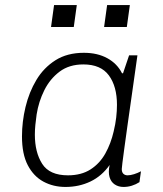

<svg xmlns="http://www.w3.org/2000/svg" viewBox="-20 -730 647 760"><path d="M239 10Q191 10 152 -11Q113 -32 90 -76Q67 -120 67 -190Q67 -248 81 -306.5Q95 -365 124 -413.5Q153 -462 199.5 -491.5Q246 -521 312 -521Q366 -521 405 -499.5Q444 -478 463 -440H467L491 -511H524Q512 -425 502 -355.5Q492 -286 484.5 -232.5Q477 -179 472 -142Q467 -105 464.5 -85Q462 -65 462 -61Q462 -48 468.5 -42Q475 -36 485 -36Q496 -36 510.5 -40.5Q525 -45 538 -52L532 -9Q518 0 502 5Q486 10 469 10Q449 10 434 0Q419 -10 413.5 -29.5Q408 -49 414 -77Q383 -33 338 -11.5Q293 10 239 10ZM249 -36Q302 -36 338.5 -59.5Q375 -83 397 -122.5Q419 -162 430 -210Q437 -239 440 -265Q443 -291 443 -315Q443 -388 411 -431.5Q379 -475 310 -475Q254 -475 216 -446.5Q178 -418 155.5 -373Q133 -328 125 -277Q122 -256 120 -236Q118 -216 118 -197Q118 -127 147 -81.5Q176 -36 249 -36ZM182 -623 194 -710H284L272 -623ZM392 -623 404 -710H494L482 -623Z"/></svg>

Font: Chivo Medium Thin
Style: Italic
Weight: 250
Italic angle: -8.05°
Version: Version 2.002